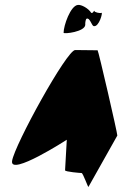

<svg xmlns="http://www.w3.org/2000/svg" viewBox="-20 -766 496 779"><path d="M29 -113C19 -49 251 -199 251 -199L244 -75C244 -69 306 -64 311 -64C317 -64 338 -2 339 -8L456 -216C457 -224 379 -562 376 -562C376 -562 319 -563 285 -563C251 -563 39 -178 29 -113ZM238 -633C239 -627 326 -637 326 -666C325 -672 328 -692 332 -690C344 -696 352 -662 360 -660C382 -655 398 -717 392 -714C386 -711 364 -716 363 -721C362 -727 358 -710 350 -714C339 -732 310 -748 296 -746C266 -743 238 -662 238 -633Z"/></svg>

Font: Ampere
Style: SCUltCndIta
Weight: 400
Version: Version 1